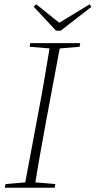

<svg xmlns="http://www.w3.org/2000/svg" viewBox="-20 -875 446 895"><path d="M2 0 6 -17 111 -26H130L238 -17L235 0ZM93 0 161 -362Q176 -440 189 -518Q202 -596 215 -674H263L195 -311Q181 -234 167 -156Q153 -78 141 0ZM118 -657 121 -674H354L351 -657L245 -648H226ZM149 -855 266 -761H243L398 -855L406 -843L263 -732H241L137 -844Z"/></svg>

Font: Source Serif 4 48pt Light
Style: Italic
Weight: 300
Italic angle: -12°
Designer: Frank Grießhammer
Foundry: Adobe Systems Incorporated
Version: Version 4.004;hotconv 1.0.116;makeotfexe 2.5.65601